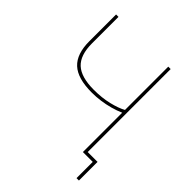

<svg xmlns="http://www.w3.org/2000/svg" viewBox="-229 -852 1129 1129"><g transform="rotate(45 335.5 -287.5)"><path d="M514 0V-327Q482 -313 447 -303.5Q412 -294 376 -289Q340 -284 303 -284Q186 -284 133 -333Q80 -382 80 -488V-710H100V-490Q100 -392 147.5 -348Q195 -304 301 -304Q368 -304 424 -317.5Q480 -331 514 -350V-710H534V0ZM596 135V0H514V-20H616V135Z"/></g></svg>

Font: Raleway Thin
Style: Regular
Weight: 100
Designer: Matt McInerney, Pablo Impallari, Rodrigo Fuenzalida
Foundry: Matt McInerney, Pablo Impallari, Rodrigo Fuenzalida
Version: Version 4.026